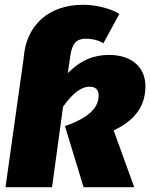

<svg xmlns="http://www.w3.org/2000/svg" viewBox="-20 -784 629 804"><path d="M589 -423C589 -501 533 -554 437 -554C374 -554 319 -533 264 -478L272 -533L275 -554C283 -604 302 -622 340 -622C360 -622 388 -618 413 -603L480 -726C447 -746 387 -764 329 -764C180 -764 98 -676 82 -566L78 -533L3 0H198L244 -337C287 -398 323 -421 355 -421C379 -421 393 -409 393 -385C393 -340 364 -295 252 -256L330 0H542L456 -238C546 -280 589 -341 589 -423Z"/></svg>

Font: Fira Sans Heavy
Style: Italic
Weight: 900
Italic angle: -8°
Designer: bBox Type GmbH & Carrois Corporate GbR & Edenspiekermann AG
Foundry: bBox Type GmbH & Carrois Corporate GbR & Edenspiekermann AG
Version: Version 4.301;PS 004.301;hotconv 1.0.88;makeotf.lib2.5.64775